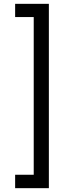

<svg xmlns="http://www.w3.org/2000/svg" viewBox="-20 -831 350 1002"><path d="M235 151H59V81H156V-742H59V-811H235Z"/></svg>

Font: DM Sans 20pt
Style: Regular
Weight: 400
Version: Version 4.004;gftools[0.9.30]